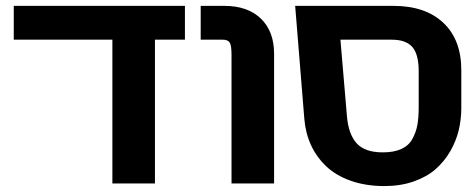

<svg xmlns="http://www.w3.org/2000/svg" viewBox="-20 -624 1617 654"><path d="M609.9 -604V-488.8H507.8V1H362.8V-488.8H26.9V-604Z M913.6 -440.9V1H768.6V-438Q768.6 -468.8 762.5 -478.8Q756.3 -488.8 738.8 -488.8H663.6V-604H744.6Q823.7 -604 868.7 -560.5Q913.6 -517.1 913.6 -440.9Z M1551.3 -384.8V-255.9Q1551.3 -217.3 1542.5 -180.4Q1533.7 -143.6 1513.7 -108.9Q1493.7 -74.2 1464.1 -48.1Q1434.6 -22 1389.6 -6.1Q1344.7 9.8 1289.6 9.8Q1226.1 9.8 1175.3 -8.1Q1124.5 -25.9 1091.3 -57.4Q1058.1 -88.9 1039.3 -129.9Q1020.5 -170.9 1016.6 -219.2L985.4 -604H1320.3Q1428.7 -604 1490 -546.4Q1551.3 -488.8 1551.3 -384.8ZM1314.5 -488.8H1139.6L1161.6 -230Q1166.5 -168 1194.3 -136.5Q1222.2 -105 1283.7 -105Q1321.8 -105 1346.9 -116.5Q1372.1 -127.9 1384.5 -150.4Q1397 -172.9 1401.6 -198.2Q1406.2 -223.6 1406.2 -259.8V-380.9Q1406.2 -439 1384.5 -463.9Q1362.8 -488.8 1314.5 -488.8Z"/></svg>

Font: LT Superior
Style: Bold
Weight: 400
Designer: Daniel Lyons
Foundry: LyonsType
Version: Version 1.000